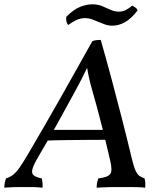

<svg xmlns="http://www.w3.org/2000/svg" viewBox="-47 -867 754 890"><path d="M-27 3Q-27 -8 -25 -19Q-23 -30 -19 -40Q0 -46 14 -57Q28 -68 43.5 -90Q59 -112 82 -151Q120 -216 158 -281.5Q196 -347 233 -412.5Q270 -478 307 -544Q344 -610 381 -676Q390 -680 401 -681Q412 -682 420 -682Q446 -591 470.5 -499.5Q495 -408 518.5 -316Q542 -224 564 -132Q573 -95 581 -77Q589 -59 599 -52Q609 -45 623 -40Q626 -29 626.5 -18.5Q627 -8 626 3Q610 1 589.5 0.5Q569 0 549.5 0Q530 0 515 0Q502 0 488.5 0Q475 0 460.5 0.5Q446 1 431 1.5Q416 2 401 3Q401 -8 403 -19Q405 -30 409 -40Q453 -45 464 -60.5Q475 -76 464 -122Q445 -204 424.5 -285.5Q404 -367 381 -447Q372 -478 366.5 -502.5Q361 -527 355 -563H362Q345 -527 331.5 -501Q318 -475 299 -440Q259 -366 217.5 -291.5Q176 -217 132 -143Q109 -104 103.5 -83.5Q98 -63 109.5 -54Q121 -45 147 -40Q149 -30 150 -19Q151 -8 150 3Q134 1 119 0.5Q104 0 89 0Q74 0 58 0Q32 0 13.5 0.5Q-5 1 -27 3ZM161 -215 183 -265H446L449 -219Q404 -219 353.5 -218.5Q303 -218 253 -217.5Q203 -217 161 -215ZM475 -748Q456 -748 440 -753.5Q424 -759 409 -765.5Q394 -772 379 -777.5Q364 -783 347 -783Q326 -783 307 -774Q288 -765 269 -751Q263 -758 261 -767.5Q259 -777 260 -789Q295 -824 325 -835.5Q355 -847 380 -847Q407 -847 427 -838.5Q447 -830 465.5 -821.5Q484 -813 504 -813Q521 -813 536 -820.5Q551 -828 566 -841Q572 -838 579.5 -833Q587 -828 591 -819Q561 -780 532 -764Q503 -748 475 -748Z"/></svg>

Font: Vollkorn
Style: Italic
Weight: 400
Italic angle: -11°
Designer: Friedrich Althausen
Foundry: Friedrich Althausen
Version: Version 5.001